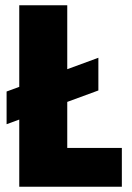

<svg xmlns="http://www.w3.org/2000/svg" viewBox="-20 -708 499 728"><path d="M5 -237V-361L353 -489V-365ZM53 0V-688H235V-147H442V0Z"/></svg>

Font: Saira SemiCondensed ExtraBold
Style: Regular
Weight: 800
Width: 4
Designer: Hector Gatti with collaboration of the Omnibus-Type team
Foundry: Omnibus-Type
Version: Version 1.101